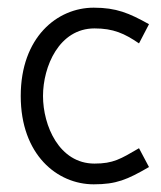

<svg xmlns="http://www.w3.org/2000/svg" viewBox="-20 -470 418 500"><path d="M34 -220C34 -67 129 10 224 10C283 10 311 -2 368 -35L342 -84C294 -56 275 -44 226 -44C134 -44 92 -143 92 -220C92 -297 134 -396 226 -396C275 -396 304 -383 342 -357L368 -407C316 -436 283 -450 224 -450C129 -450 34 -373 34 -220Z"/></svg>

Font: Linear
Style: Regular
Weight: 400
Designer: Braydon G. Fuller
Foundry: Braydon G. Fuller
Version: Version 1.000;PS 001.000;hotconv 1.0.38